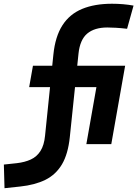

<svg xmlns="http://www.w3.org/2000/svg" viewBox="-122 -762 728 1015"><path d="M-98.1 232.9 -101.6 107.9 -33.2 100.6Q9.3 95.7 41 81.1Q72.8 66.4 92 36.1Q111.3 5.9 116.2 -44.9L160.2 -473.6Q169.9 -568.8 208 -628.2Q246.1 -687.5 312 -714.8Q377.9 -742.2 470.2 -742.2Q530.3 -742.2 584 -732.4L549.8 -609.9Q515.6 -613.8 490.7 -615.2Q465.8 -616.7 445.3 -616.7Q377.4 -616.7 339.1 -584.5Q300.8 -552.2 293 -478.5L247.1 -37.6Q237.8 52.2 205.6 106.7Q173.3 161.1 118.2 188.5Q63 215.8 -15.6 224.1ZM32.2 -301.3 52.2 -414.6H539.6L519.5 -301.3ZM334.5 0 407.7 -414.6H539.6L466.3 0Z"/></svg>

Font: Cascadia Mono NF
Style: Italic
Weight: 400
Italic angle: -10°
Monospace: yes
Designer: Aaron Bell
Foundry: Saja Typeworks
Version: Version 2404.023